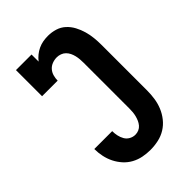

<svg xmlns="http://www.w3.org/2000/svg" viewBox="-221 -838 941 941"><g transform="rotate(-45 250.0 -367.5)"><path d="M252 8Q226 8 200.5 3Q175 -2 152 -14.5Q129 -27 111.5 -46.5Q94 -66 82.5 -89Q71 -112 65.5 -138Q60 -164 60 -190H184Q184 -173 187.5 -157Q191 -141 199 -127Q207 -113 221.5 -105Q236 -97 252 -97Q265 -97 276.5 -102Q288 -107 296 -116.5Q304 -126 309 -137.5Q314 -149 317 -161Q320 -173 321 -185.5Q322 -198 322 -210V-525Q322 -537 321 -550Q320 -563 317 -575.5Q314 -588 308.5 -599.5Q303 -611 294 -620Q285 -629 272.5 -633.5Q260 -638 248 -638Q231 -638 215.5 -632Q200 -626 189.5 -614Q179 -602 174.5 -586Q170 -570 170 -554H62V-735H170V-686Q181 -700 194.5 -711Q208 -722 224 -729.5Q240 -737 257 -740Q274 -743 292 -743Q317 -743 341.5 -735.5Q366 -728 384.5 -711Q403 -694 415 -671.5Q427 -649 434 -624.5Q441 -600 443.5 -575Q446 -550 446 -525V-210Q446 -183 442 -155.5Q438 -128 427.5 -102.5Q417 -77 399.5 -55Q382 -33 358.5 -18.5Q335 -4 307.5 2Q280 8 252 8Z"/></g></svg>

Font: Iosevka Slab Extrabold
Style: Regular
Weight: 800
Monospace: yes
Designer: Belleve Invis
Foundry: Belleve Invis
Version: Version 11.1.1; ttfautohint (v1.8.3)